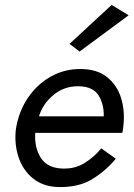

<svg xmlns="http://www.w3.org/2000/svg" viewBox="-20 -750 542 779"><path d="M502 -688 303 -541 262 -572 433 -730ZM450 -106Q408 -56 354 -23Q300 10 220 9Q156 8 114 -26Q72 -60 54.5 -114.5Q37 -169 45 -230Q49 -254 57 -279Q75 -333 110.5 -376Q146 -419 196 -444.5Q246 -470 306 -470Q373 -470 414 -437.5Q455 -405 471.5 -351.5Q488 -298 480 -234Q479 -228 478.5 -222.5Q478 -217 476 -211H123Q119 -151 146 -109Q173 -67 237 -66Q286 -65 324.5 -89.5Q363 -114 391 -148ZM299 -400Q242 -401 198.5 -366Q155 -331 138 -278H401Q402 -328 379.5 -363.5Q357 -399 299 -400Z"/></svg>

Font: Von Book
Style: Italic
Weight: 400
Version: Version 4.000; ttfautohint (v1.8.4.7-5d5b)